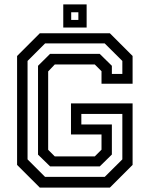

<svg xmlns="http://www.w3.org/2000/svg" viewBox="-20 -851 679 871"><path d="M160.5 0 57.5 -103V-597L160.5 -700H478.5L581.5 -597V-471H440.5V-528L410 -558.5H228.5L198.5 -527V-171.5L228.5 -141.5H410L440.5 -172V-241H302V-382H581.5V-103L478.5 0ZM184.5 -48.5H455L535 -128V-334H349V-286.5H487.5V-150L432.5 -96H207.5L152.5 -149.5V-552.5L207 -606.5H432.5L487.5 -552.5V-515.5H535V-574.5L455 -654H184.5L105 -574.5V-128ZM267 -726V-831H373V-726ZM303 -760.5H335.5V-795.5H303Z"/></svg>

Font: Tourney Thin Medium
Style: Regular
Weight: 500
Version: Version 1.015